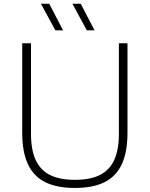

<svg xmlns="http://www.w3.org/2000/svg" viewBox="-20 -964 775 994"><path d="M95 -277.5V-740H140.5V-271.5Q140.5 -188 164.8 -135.5Q189 -83 239 -58Q289 -33 368 -33Q447 -33 497 -58Q547 -83 571.2 -135.5Q595.5 -188 595.5 -271.5V-740H640V-277.5Q640 -177.5 610.8 -114.2Q581.5 -51 521.5 -21Q461.5 9 368 9Q274 9 214 -21Q154 -51 124.5 -114.2Q95 -177.5 95 -277.5ZM266.5 -807 192 -944.5H235L306.5 -807ZM429.5 -807 355 -944.5H398L469.5 -807Z"/></svg>

Font: Encode Sans Semi Expanded ExLight
Style: Regular
Weight: 275
Width: 6
Designer: Multiple Designers
Foundry: Impallari Type
Version: Version 2.000